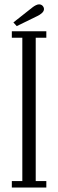

<svg xmlns="http://www.w3.org/2000/svg" viewBox="-20 -840 260 860"><path d="M33 0V-29H80V-671H33V-700H187.5V-671H140V-29H187.5V0ZM55 -723 40 -739.5 125.5 -807Q132.5 -812.5 140.5 -816.5Q148.5 -820.5 155 -820.5Q161.5 -820.5 166.5 -817.5Q171.5 -814.5 174.5 -809Q177 -804.5 177 -799.5Q177 -790 168 -781.8Q159 -773.5 147 -768Z"/></svg>

Font: Imbue 24pt Light
Style: Regular
Weight: 300
Designer: Tyler Finck
Foundry: Etcetera Type Company
Version: Version 1.102